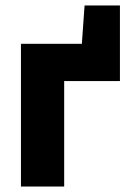

<svg xmlns="http://www.w3.org/2000/svg" viewBox="-20 -686 476 706"><path d="M57 -525H281L291 -666H421V-388H216V0H57Z"/></svg>

Font: Boldmen
Style: Bold
Weight: 700
Designer: Matt McInerney, Pablo Impallari, Rodrigo Fuenzalida
Foundry: LIVING CONCEPT
Version: Version 1.000